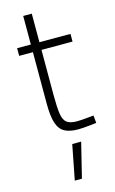

<svg xmlns="http://www.w3.org/2000/svg" viewBox="-139 -713 624 1039"><g transform="rotate(-15 172.5 -193.5)"><path d="M144 273 182 78H232L184 273ZM235 10Q188 10 159.5 -5Q131 -20 118 -58.5Q105 -97 105 -169V-457H28V-500H105V-660H153V-500H327V-457H153V-203Q153 -135 158.5 -98.5Q164 -62 182.5 -48Q201 -34 238 -34Q248 -34 265 -35Q282 -36 300.5 -38Q319 -40 333 -41L337 1Q323 3 304 5Q285 7 266.5 8.5Q248 10 235 10Z"/></g></svg>

Font: Cairo Play Light
Style: Regular
Weight: 300
Version: Version 3.119